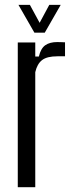

<svg xmlns="http://www.w3.org/2000/svg" viewBox="-20 -776 295 796"><path d="M53.7 0V-600H126.2V-541.7H141.1Q149.2 -575.5 167.7 -588.5Q186.2 -601.6 217.3 -601.6Q225.9 -601.6 234.8 -601.2Q243.6 -600.8 249.6 -600.6V-542.6H218.1Q174.9 -542.6 154.5 -526.9Q134.1 -511.2 126.2 -476.8V0ZM122.6 -640.6 56.5 -755.8H103.9L144.3 -681.4L184.3 -755.8H231.7L165.6 -640.6Z"/></svg>

Font: Big Shoulders Thin
Style: Regular
Weight: 100
Designer: Patric King
Foundry: XO Type Co
Version: Version 2.002